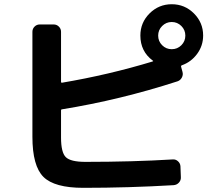

<svg xmlns="http://www.w3.org/2000/svg" viewBox="-20 -860 1040 917"><path d="M754.4 -644Q773.4 -625 800.3 -625Q827.1 -625 846.2 -644Q865.2 -663.1 865.2 -689.9Q865.2 -716.8 846.2 -735.8Q827.1 -754.9 800.3 -754.9Q773.4 -754.9 754.4 -735.8Q735.4 -716.8 735.4 -689.9Q735.4 -663.1 754.4 -644ZM950.2 -690.4Q950.2 -641.6 921.4 -602.5Q892.6 -563.5 847.7 -547.9Q843.8 -545.9 844.7 -542L851.6 -516.6Q855.5 -502.9 848.6 -489.7Q841.8 -476.6 828.1 -471.7Q553.7 -382.8 276.4 -337.9Q271.5 -337.9 271.5 -332V-203.1Q271.5 -131.8 294.4 -109.4Q317.4 -86.9 387.7 -86.9Q613.3 -86.9 805.7 -98.6Q819.3 -99.6 830.1 -89.8Q840.8 -80.1 841.8 -66.4L843.8 -13.7Q844.7 1 834.5 12.2Q824.2 23.4 808.6 24.4Q594.7 37.1 377.9 37.1Q240.2 37.1 187.5 -15.1Q134.8 -67.4 134.8 -207V-708Q134.8 -722.7 145 -732.9Q155.3 -743.2 169.9 -743.2H236.3Q251 -743.2 261.2 -732.9Q271.5 -722.7 271.5 -708V-468.8Q271.5 -464.8 275.4 -464.8Q500 -502.9 709 -566.4Q713.9 -568.4 710 -570.3Q650.4 -614.3 650.4 -690.4Q650.4 -752 694.3 -795.9Q738.3 -839.8 800.3 -839.8Q862.3 -839.8 906.2 -795.9Q950.2 -752 950.2 -690.4Z"/></svg>

Font: Rounded-L Mgen+ 1mn bold
Style: Bold
Weight: 700
Designer: [Source Han Sans]
Ryoko NISHIZUKA  (kana & ideographs); Paul D. Hunt (Latin, Greek & Cyrillic); Wenlong ZHANG  (bopomofo
Version: Version 1.059.20150602